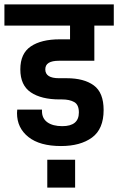

<svg xmlns="http://www.w3.org/2000/svg" viewBox="-30 -650 535 869"><path d="M0 0ZM175 -336Q175 -296 237 -296H272Q350 -296 394.5 -263.5Q439 -231 439 -152Q439 -66 386.5 -27.5Q334 11 246 11Q150 11 98.5 -30Q47 -71 47 -138Q47 -147 48 -154H160V-147Q160 -114 184.5 -96.5Q209 -79 252 -79Q327 -79 327 -141Q327 -176 306 -188Q285 -200 251 -200H240Q157 -200 109.5 -232Q62 -264 62 -336Q62 -408 109.5 -440Q157 -472 240 -472H287V-534H-10V-630H485V-534H397V-375H237Q206 -375 190.5 -365.5Q175 -356 175 -336ZM310 73ZM184 73H310V199H184Z"/></svg>

Font: Pragati Narrow
Style: Bold
Weight: 700
Designer: Hector Gatti, Marcela Romero, Pablo Cosgaya and Nicolas Silva
Foundry: Omnibus-Type
Version: Version 1.010; ttfautohint (v1.3)